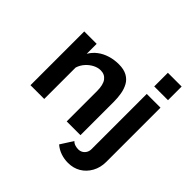

<svg xmlns="http://www.w3.org/2000/svg" viewBox="-229 -928 1323 1323"><g transform="rotate(45 432.5 -267.0)"><path d="M548 0H414V-294Q414 -357 392 -386Q370 -415 331 -415Q304 -415 276.5 -401Q249 -387 227 -362.5Q205 -338 195 -306V0H61V-524H182V-427Q202 -461 233 -484.5Q264 -508 304.5 -520.5Q345 -533 390 -533Q439 -533 470.5 -515.5Q502 -498 518.5 -468.5Q535 -439 541.5 -402Q548 -365 548 -327ZM489 149 547 58Q558 70 574 75Q590 80 606 80Q624 80 638.5 71.5Q653 63 661.5 48Q670 33 670 14V-524H804V4Q804 60 779.5 104Q755 148 714.5 172Q674 196 622 196Q585 196 551 184.5Q517 173 489 149ZM670 -597V-730H804V-597Z"/></g></svg>

Font: YasnoRaleway
Style: Bold
Weight: 700
Designer: Matt McInerney, Pablo Impallari, Rodrigo Fuenzalida
Foundry: Matt McInerney, Pablo Impallari, Rodrigo Fuenzalida
Version: Version 4.026